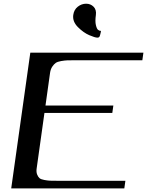

<svg xmlns="http://www.w3.org/2000/svg" viewBox="-20 -1041 812 1061"><path d="M772.5 -750 766.6 -708H391.6Q364.3 -708 351.1 -707.5Q337.9 -707 317.9 -703.6Q297.9 -700.2 288.1 -693.4Q278.3 -686.5 269 -672.9Q259.8 -659.2 256.8 -639.6L231.4 -458H606.4L600.6 -417H225.6L182.6 -110.4Q179.7 -90.8 185.1 -77.1Q190.4 -63.5 198.2 -56.6Q206.1 -49.8 225.1 -46.4Q244.1 -43 257.3 -42.5Q270.5 -42 297.9 -42H672.9L667 0H42L147.5 -750ZM509.8 -958Q504.9 -923.8 509.8 -902.8Q514.6 -881.8 522 -876Q529.3 -870.1 538.1 -870.1Q538.1 -868.2 536.6 -861.8Q535.2 -855.5 534.2 -851.6Q533.2 -847.7 531.7 -842.8Q530.3 -837.9 526.9 -835.4Q523.4 -833 518.6 -833Q504.9 -833 473.1 -846.7Q441.4 -860.4 410.6 -891.1Q379.9 -921.9 384.8 -958Q388.7 -987.3 409.7 -1003.9Q430.7 -1020.5 456.1 -1020.5Q480.5 -1020.5 497.1 -1003.9Q513.7 -987.3 509.8 -958Z"/></svg>

Font: okolaks
Style: BoldItalic
Weight: 600
Width: 8
Italic angle: -8°
Version: Version 000.6.0